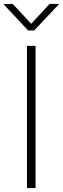

<svg xmlns="http://www.w3.org/2000/svg" viewBox="-33 -962 320 982"><path d="M148.9 -727.5V0H105V-727.5ZM32.2 -941.9 126.5 -840.3 220.7 -941.9H266.6V-938.5L141.6 -806.2H110.8L-13.2 -938.5V-941.9Z"/></svg>

Font: Inter Extra Light
Style: Regular
Weight: 200
Designer: Rasmus Andersson
Foundry: rsms
Version: Version 4.000;git-3c8e0fc